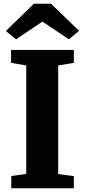

<svg xmlns="http://www.w3.org/2000/svg" viewBox="-20 -1011 456 1031"><path d="M121 -77V-659.5L39.5 -673.5V-743H376.5V-673.5L292.5 -659.5V-76.5L376.5 -65V0H40.5V-66ZM162 -991H254L404.5 -845.5L350 -800L208 -895L66 -800L11.5 -844.5Z"/></svg>

Font: Merriweather Black
Style: Regular
Weight: 900
Designer: Eben Sorkin
Foundry: Eben Sorkin
Version: Version 2.200;gftools[0.9.31]